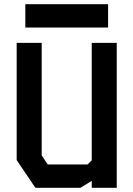

<svg xmlns="http://www.w3.org/2000/svg" viewBox="-20 -901 640 921"><path d="M420 -695.5V-132L400 -112H209L180 -155.5V-695.5H60V-133L150 0H365.5L420 -33.5V0H540V-695.5ZM498.5 -769V-881H101.5V-769Z"/></svg>

Font: Kode
Style: Regular
Weight: 400
Monospace: yes
Designer: Isa Ozler
Foundry: Kadena LLC
Version: Version 1.000;gftools[0.9.28]